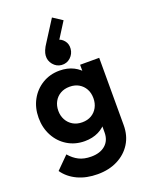

<svg xmlns="http://www.w3.org/2000/svg" viewBox="-187 -922 952 1229"><g transform="rotate(-20 289.5 -307.5)"><path d="M260 214Q183 214 124 186.5Q65 159 30 109L113 26Q141 59 175.5 76.5Q210 94 259 94Q320 94 355.5 63Q391 32 391 -23V-144L413 -250L392 -356V-483H522V-25Q522 47 488.5 100.5Q455 154 396 184Q337 214 260 214ZM254 -13Q189 -13 137 -44.5Q85 -76 55.5 -131Q26 -186 26 -254Q26 -322 55.5 -376Q85 -430 137 -461.5Q189 -493 254 -493Q308 -493 349.5 -472Q391 -451 415 -414.5Q439 -378 441 -329V-177Q439 -129 414.5 -91.5Q390 -54 348.5 -33.5Q307 -13 254 -13ZM280 -132Q316 -132 342.5 -147.5Q369 -163 384 -190.5Q399 -218 399 -253Q399 -289 384 -316Q369 -343 342.5 -358.5Q316 -374 280 -374Q244 -374 217 -358.5Q190 -343 175 -315.5Q160 -288 160 -253Q160 -219 175 -191.5Q190 -164 217 -148Q244 -132 280 -132ZM390 -787 311 -662 269 -654Q277 -667 287 -675Q297 -683 308 -682Q334 -680 353.5 -656.5Q373 -633 370 -600Q367 -566 341.5 -542.5Q316 -519 280 -522Q247 -525 224.5 -552Q202 -579 205 -614Q206 -628 213.5 -647Q221 -666 240 -694L326 -829Z"/></g></svg>

Font: Outfit SemiBold
Style: Regular
Weight: 600
Designer: Rodrigo Fuenzalida
Foundry: fragTYPE
Version: Version 1.100;gftools[0.9.27]